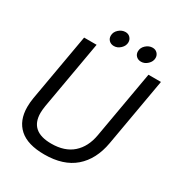

<svg xmlns="http://www.w3.org/2000/svg" viewBox="-213 -1071 1146 1225"><g transform="rotate(30 360.0 -458.0)"><path d="M49 -199Q49 -231 55 -267L142 -763H234L146 -261Q141 -229 141 -208Q141 -72 298 -72Q397 -72 455 -123.5Q513 -175 529 -267L616 -763H708L620 -261Q597 -131 515.5 -60.5Q434 10 294 10Q171 10 110 -44.5Q49 -99 49 -199ZM283 -859Q283 -886 305 -906Q327 -926 354 -926Q375 -926 388.5 -912Q402 -898 402 -878Q402 -852 380.5 -831.5Q359 -811 333 -811Q311 -811 297 -824.5Q283 -838 283 -859ZM483 -859Q483 -886 505 -906Q527 -926 554 -926Q575 -926 588.5 -912Q602 -898 602 -878Q602 -852 580.5 -831.5Q559 -811 533 -811Q511 -811 497 -824.5Q483 -838 483 -859Z"/></g></svg>

Font: Open Sauce Sans
Style: Italic
Weight: 400
Italic angle: -10°
Designer: Alfredo Marco Pradil
Foundry: Creative Sauce Fz LLC
Version: Version 1.477